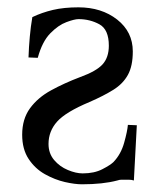

<svg xmlns="http://www.w3.org/2000/svg" viewBox="-20 -485 434 516"><path d="M347.7 -148.4 339.8 0Q333 -2 326.4 -2Q319.8 -2 315.9 -2Q310.5 -2 305.9 -2Q301.3 -2 295.4 0Q256.8 10.3 200.2 10.3Q181.2 10.3 154.3 4.2Q127.4 -2 100.8 -16.8Q74.2 -31.7 56.9 -57.9Q39.6 -84 39.6 -123Q39.6 -165 60.5 -193.8Q81.5 -222.7 117.2 -242.2Q152.8 -261.7 195.3 -277.8Q238.8 -293.5 255.6 -312Q272.5 -330.6 272.5 -362.3Q272.5 -405.8 247.1 -419.7Q221.7 -433.6 190.9 -433.6Q180.2 -433.6 158.4 -425.5Q136.7 -417.5 115 -395.3Q93.3 -373 81.5 -329.6L56.6 -330.6Q57.6 -359.4 60.1 -386.5Q62.5 -413.6 66.9 -439Q92.3 -451.2 122.1 -458.3Q151.9 -465.3 190.9 -465.3Q252.9 -465.3 294.9 -432.4Q336.9 -399.4 336.9 -346.7Q336.9 -307.6 323.7 -283.7Q310.5 -259.8 284.7 -243.7Q258.8 -227.5 220.7 -210.9Q156.7 -184.1 133.5 -158.2Q110.4 -132.3 110.4 -98.1Q110.4 -72.8 125.5 -54.9Q140.6 -37.1 162.4 -28.1Q184.1 -19 202.1 -19Q233.4 -19 255.1 -30.3Q276.9 -41.5 285.2 -49.8Q305.2 -70.8 313.7 -101.6Q322.3 -132.3 323.7 -149.4Z"/></svg>

Font: Kurinto Seri
Style: Regular
Weight: 400
Designer: Kurinto was developed by Clint Goss from a range of fonts that are compatible with the SIL Open Font License Version 1.1
Foundry: Clinton F. Goss
Version: Version 2.196; July 25, 2020